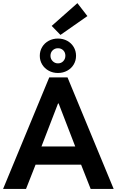

<svg xmlns="http://www.w3.org/2000/svg" viewBox="-21 -1219 753 1239"><path d="M296.9 -719.7H414.6L712.4 0H564L502.4 -156.2H208.5L147 0H-1ZM235.8 -858.9Q235.8 -890.1 251.2 -915.8Q266.6 -941.4 293.5 -955.8Q320.3 -970.2 353 -970.2Q385.7 -970.2 412.4 -955.8Q439 -941.4 454.3 -916Q469.7 -890.6 469.7 -858.9Q469.7 -828.1 454.6 -802.7Q439.5 -777.3 412.6 -762.7Q385.7 -748 353 -748Q320.3 -748 293.5 -762.7Q266.6 -777.3 251.2 -802.7Q235.8 -828.1 235.8 -858.9ZM400.9 -859.4Q400.9 -880.4 387.5 -894Q374 -907.7 353 -907.7Q332.5 -907.7 318.6 -894Q304.7 -880.4 304.7 -858.9Q304.7 -838.9 318.8 -824.5Q333 -810.1 353 -810.1Q374 -810.1 387.5 -824.5Q400.9 -838.9 400.9 -859.4ZM312.5 -1051.8 478.5 -1198.7 543 -1115.2 369.1 -993.7ZM464.4 -273.9 357.4 -551.3H353.5L246.6 -273.9Z"/></svg>

Font: Reddit Sans
Style: Bold
Weight: 700
Designer: Stephen Hutchings
Foundry: Reddit
Version: Version 1.013